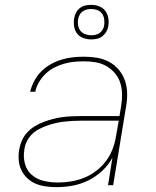

<svg xmlns="http://www.w3.org/2000/svg" viewBox="-20 -761 640 789"><path d="M212 8Q190 8 168 5Q146 2 127 -6Q108 -14 92.5 -28.5Q77 -43 68 -61.5Q59 -80 57 -102Q55 -124 59 -147Q62 -165 70 -183.5Q78 -202 92 -217Q106 -232 123.5 -242.5Q141 -253 159.5 -260Q178 -267 197 -272Q216 -277 235 -279.5Q254 -282 273 -283Q292 -284 311 -284H471L478 -326Q482 -350 481.5 -374.5Q481 -399 474 -421Q467 -443 452 -460.5Q437 -478 417 -489.5Q397 -501 373.5 -505Q350 -509 325 -509Q305 -509 284 -507Q263 -505 242.5 -499Q222 -493 202.5 -483Q183 -473 167 -457.5Q151 -442 140 -423Q129 -404 125 -384H104Q109 -406 120.5 -428Q132 -450 149.5 -467.5Q167 -485 188.5 -497Q210 -509 233 -516Q256 -523 279 -525.5Q302 -528 325 -528Q353 -528 379.5 -523.5Q406 -519 429 -506.5Q452 -494 468.5 -474Q485 -454 493.5 -429.5Q502 -405 502.5 -377.5Q503 -350 498 -323L445 0H424L442 -113Q426 -83 399.5 -58.5Q373 -34 342 -19Q311 -4 278 2Q245 8 212 8ZM218 -11Q245 -11 272.5 -15.5Q300 -20 326 -30.5Q352 -41 375.5 -59Q399 -77 416 -100Q433 -123 443 -149.5Q453 -176 457 -203L468 -265H311Q294 -265 277 -264Q260 -263 242.5 -261Q225 -259 208 -255Q191 -251 174 -245Q157 -239 140.5 -230.5Q124 -222 111 -209Q98 -196 90 -179.5Q82 -163 80 -146Q75 -116 82.5 -88Q90 -60 111 -42Q132 -24 160.5 -17.5Q189 -11 218 -11ZM355 -599Q337 -599 321.5 -605Q306 -611 296.5 -623.5Q287 -636 284.5 -653Q282 -670 285 -687Q287 -699 293 -710Q299 -721 309 -728.5Q319 -736 331 -738.5Q343 -741 355 -741Q372 -741 387.5 -735Q403 -729 412.5 -716.5Q422 -704 425 -687Q428 -670 425 -653Q423 -641 416.5 -630Q410 -619 400 -611.5Q390 -604 378 -601.5Q366 -599 355 -599ZM355 -616Q363 -616 372.5 -618Q382 -620 389.5 -625.5Q397 -631 402 -639.5Q407 -648 408 -657Q410 -670 408 -683Q406 -696 399 -705.5Q392 -715 380 -719.5Q368 -724 355 -724Q346 -724 337 -722Q328 -720 320 -714.5Q312 -709 307.5 -700.5Q303 -692 301 -683Q299 -670 301 -657Q303 -644 310.5 -634.5Q318 -625 330 -620.5Q342 -616 355 -616Z"/></svg>

Font: Iosevka SS04 Thin Extended
Style: Italic
Weight: 100
Width: 7
Italic angle: -9°
Monospace: yes
Designer: Belleve Invis
Foundry: Belleve Invis
Version: Version 19.0.0; ttfautohint (v1.8.4)